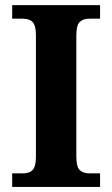

<svg xmlns="http://www.w3.org/2000/svg" viewBox="-20 -734 441 754"><path d="M373 -53.2V0H27.8V-53.2H69.8Q95.7 -53.2 108.4 -66.7Q121.1 -80.1 121.1 -118.2V-595.7Q121.1 -633.8 108.4 -647.2Q95.7 -660.6 69.8 -660.6H27.8V-713.9H373V-660.6H331.1Q305.7 -660.6 292.7 -647.5Q279.8 -634.3 279.8 -595.7V-118.2Q279.8 -79.6 292.7 -66.4Q305.7 -53.2 331.1 -53.2Z"/></svg>

Font: Koh Santepheap
Style: Bold
Weight: 700
Designer: Danh Hong
Version: Version 2.002; ttfautohint (v1.8.3)